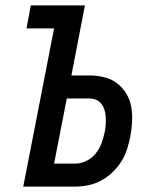

<svg xmlns="http://www.w3.org/2000/svg" viewBox="-20 -690 590 710"><path d="M66 0 180 -585H78L94 -670H294L244 -411H309Q337 -411 363.5 -405Q390 -399 411 -383.5Q432 -368 446 -345.5Q460 -323 465 -296.5Q470 -270 468.5 -241.5Q467 -213 462 -185Q457 -161 449.5 -137.5Q442 -114 428.5 -92.5Q415 -71 395.5 -52.5Q376 -34 353.5 -22Q331 -10 307 -5Q283 0 259 0ZM180 -85H258Q279 -85 299.5 -95Q320 -105 334 -122.5Q348 -140 355.5 -160.5Q363 -181 367 -201Q370 -215 371 -229Q372 -243 371 -256.5Q370 -270 366.5 -283Q363 -296 355 -306Q347 -316 335 -321Q323 -326 309 -326H227Z"/></svg>

Font: Lode Dark Term
Style: Bold Italic
Weight: 700
Italic angle: -11°
Monospace: yes
Designer: Belleve Invis
Foundry: Belleve Invis
Version: Version 29.2.0